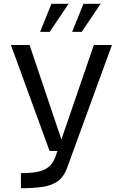

<svg xmlns="http://www.w3.org/2000/svg" viewBox="-20 -939 652 1019"><path d="M91 -20Q127 -20 156.5 -23.5Q186 -27 209 -36Q232 -45 248.5 -63Q265 -81 275 -109L478 -700H574L335 -45Q319 -1 287.5 22Q256 45 207.5 52.5Q159 60 91 60ZM38 -700H137L325 -142L300 -138H243ZM423 -919H514L414 -770H363ZM253 -919H344L244 -770H193Z"/></svg>

Font: Moderustic
Style: Regular
Weight: 400
Designer: Tural Alisoy
Foundry: TAFT Foundry
Version: Version 2.120